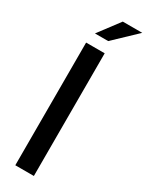

<svg xmlns="http://www.w3.org/2000/svg" viewBox="-253 -1025 815 1063"><g transform="rotate(30 154.5 -493.0)"><path d="M66.4 -784.2H185.1V0H66.4ZM184.1 -986.3H308.6L168 -852.5H83.5Z"/></g></svg>

Font: Decalotype Medium
Style: Regular
Weight: 500
Designer: Alfredo Marco Pradil
Foundry: Alfredo Marco Pradil
Version: Version 1.0